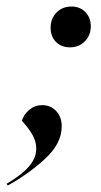

<svg xmlns="http://www.w3.org/2000/svg" viewBox="-85 -441 308 588"><path d="M70 -356Q70 -384 88 -402.5Q106 -421 134 -421Q160 -421 176.5 -404Q193 -387 193 -361Q193 -333 175 -314.5Q157 -296 129 -296Q103 -296 86.5 -312.5Q70 -329 70 -356ZM26 14Q26 -7 15 -27Q4 -47 -18 -71Q-12 -91 5 -105Q22 -119 44 -119Q70 -119 87 -101Q104 -83 104 -54Q104 -2 54 44.5Q4 91 -61 127L-65 122Q-19 95 3.5 69Q26 43 26 14Z"/></svg>

Font: Nyght Serif Italic
Style: Regular
Weight: 400
Italic angle: -16°
Designer: Maksym Kobuzan
Version: Version 0.410